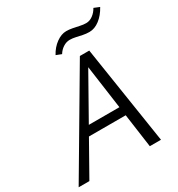

<svg xmlns="http://www.w3.org/2000/svg" viewBox="-201 -989 1033 1117"><g transform="rotate(-30 315.5 -430.5)"><path d="M477 0 391 -617H419L71 0H-1L387 -658H450L552 0ZM158 -226 191 -285H465L482 -226ZM303 -719 267 -733Q289 -774 323 -798.5Q357 -823 390 -823Q409 -823 430.5 -819Q452 -815 474 -810Q496 -805 515 -805Q539 -805 560.5 -821Q582 -837 595 -861L632 -846Q608 -802 574.5 -776.5Q541 -751 506 -751Q484 -751 462.5 -755.5Q441 -760 421 -764.5Q401 -769 382 -769Q359 -769 337.5 -755Q316 -741 303 -719Z"/></g></svg>

Font: Ysabeau Office
Style: Italic
Weight: 400
Italic angle: -12°
Designer: Christian Thalmann (Catharsis Fonts)
Version: Version 2.001;gftools[0.9.30]; featfreeze: tnum,lnum,ss02